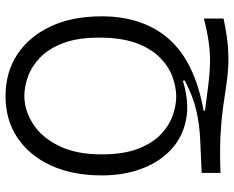

<svg xmlns="http://www.w3.org/2000/svg" viewBox="-96 -617 846 694"><g transform="rotate(-90 327.0 -270.0)"><path d="M607 115Q546 128 503 131Q460 134 425 131.5Q390 129 356 123.5Q322 118 281 112.5Q240 107 184 104Q128 101 49 104V36Q118 33 171.5 30.5Q225 28 275 16.5Q325 5 383 -25L382 -32Q304 -8 241 -20.5Q178 -33 133 -75Q88 -117 64 -181.5Q40 -246 40 -325Q40 -430 75.5 -508Q111 -586 175.5 -629.5Q240 -673 326 -673Q412 -673 476.5 -631Q541 -589 578 -511Q615 -433 615 -326Q615 -176 533 -82.5Q451 11 274 43V48Q327 55 367 60Q407 65 442.5 66Q478 67 517 62Q556 57 607 44ZM325 -56Q360 -56 397.5 -70Q435 -84 467 -116Q499 -148 518.5 -201.5Q538 -255 538 -334Q538 -414 517.5 -466.5Q497 -519 464.5 -549.5Q432 -580 395.5 -592.5Q359 -605 328 -605Q275 -605 226 -573.5Q177 -542 146.5 -479.5Q116 -417 116 -326Q116 -246 136.5 -193.5Q157 -141 189 -111Q221 -81 257 -68.5Q293 -56 325 -56Z"/></g></svg>

Font: Bricolage Grotesque 48pt Light
Style: Regular
Weight: 300
Designer: Mathieu Triay
Foundry: Atelier Triay
Version: Version 1.000; ttfautohint (v1.8.4.7-5d5b);gftools[0.9.32]